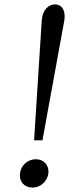

<svg xmlns="http://www.w3.org/2000/svg" viewBox="-20 -841 337 873"><path d="M170 -751 135 -203H173L273 -751C279 -800 257 -821 230 -821C203 -821 175 -800 170 -751ZM71 -53C66 -16 90 12 128 12C164 12 195 -16 200 -53C204 -89 180 -117 143 -117C106 -117 75 -89 71 -53Z"/></svg>

Font: TPK Tissa Web
Style: Italic
Weight: 400
Italic angle: -7°
Designer: Jacques Le Bailly, Suppakit Chalermlarp | Katatrad Co.,Ltd.
Foundry: Jacques Le Bailly, Cadson Demak Co.,Ltd.
Version: Version 5.000;Glyphs 3.1.2 (3151)